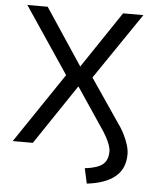

<svg xmlns="http://www.w3.org/2000/svg" viewBox="-59 -755 801 989"><g transform="rotate(5 341.5 -260.0)"><path d="M427 185 410 107Q477 99 503 76.5Q529 54 529 10Q529 -5 522 -24.5Q515 -44 502 -67.5Q489 -91 469 -119L340 -311H341L132 0H28L283 -378L284 -345L42 -705H147L341 -413L537 -705H642L397 -345V-379L553 -150Q578 -116 593 -86Q608 -56 615.5 -30.5Q623 -5 623 17Q623 91 573 132.5Q523 174 427 185Z"/></g></svg>

Font: Nunito Sans 7pt
Style: Regular
Weight: 400
Designer: Vernon Adams
Foundry: Vernon Adams
Version: Version 3.101;gftools[0.9.27]